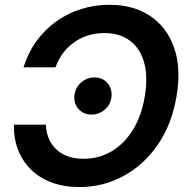

<svg xmlns="http://www.w3.org/2000/svg" viewBox="-20 -758 771 789"><path d="M305.7 10.7Q242.7 10.7 192.4 -8.1Q142.1 -26.9 107.2 -61.3Q72.3 -95.7 54.2 -142.6Q36.1 -189.5 37.1 -245.6H168.5Q169.9 -212.4 181.6 -186.3Q193.4 -160.2 213.6 -142.1Q233.9 -124 261.7 -114.7Q289.6 -105.5 323.2 -105.5Q386.7 -105.5 439 -136.5Q491.2 -167.5 526.6 -225.1Q562 -282.7 575.2 -363.3Q588.4 -443.8 572 -501.7Q555.7 -559.6 513.9 -590.8Q472.2 -622.1 408.7 -622.1Q374.5 -622.1 343.5 -612.8Q312.5 -603.5 286.4 -585.4Q260.3 -567.4 240.2 -541.3Q220.2 -515.1 208 -481.4H76.7Q95.2 -541 129.6 -588.6Q164.1 -636.2 210.7 -669.7Q257.3 -703.1 313 -720.7Q368.7 -738.3 429.7 -738.3Q527.8 -738.3 596.4 -692.9Q665 -647.5 695.1 -563.2Q725.1 -479 705.6 -363.3Q686.5 -248 628.9 -164.1Q571.3 -80.1 487.5 -34.7Q403.8 10.7 305.7 10.7ZM356.4 -287.1Q321.8 -287.1 301.3 -311.8Q280.8 -336.4 286.6 -371.6Q291.5 -400.9 314.9 -420.4Q338.4 -439.9 367.7 -439.9Q402.3 -439.9 422.6 -415.3Q442.9 -390.6 437.5 -356Q433.1 -326.7 409.7 -306.9Q386.2 -287.1 356.4 -287.1Z"/></svg>

Font: Inter 24pt SemiBold
Style: Italic
Weight: 600
Italic angle: -9.3988°
Designer: Rasmus Andersson
Foundry: rsms
Version: Version 4.001;git-66647c0bb